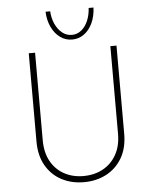

<svg xmlns="http://www.w3.org/2000/svg" viewBox="-61 -970 822 1029"><g transform="rotate(-5 350.0 -456.0)"><path d="M148 -235Q148 -169 174 -122Q200 -75 245.5 -50Q291 -25 349 -25Q408 -25 454 -50Q500 -75 526.5 -122Q553 -169 553 -235V-706H586V-232Q586 -155 554.5 -101.5Q523 -48 469.5 -20Q416 8 349 8Q282 8 229 -20Q176 -48 145 -101.5Q114 -155 114 -232V-706H148ZM353 -759Q317 -759 288.5 -779.5Q260 -800 242.5 -836.5Q225 -873 223 -920H248Q250 -883 264 -852Q278 -821 301 -802.5Q324 -784 353 -784Q382 -784 404.5 -802.5Q427 -821 440 -852Q453 -883 455 -920H481Q479 -873 462 -836.5Q445 -800 416.5 -779.5Q388 -759 353 -759Z"/></g></svg>

Font: Josefin Sans Thin ExtraLight
Style: Regular
Weight: 250
Version: Version 2.001